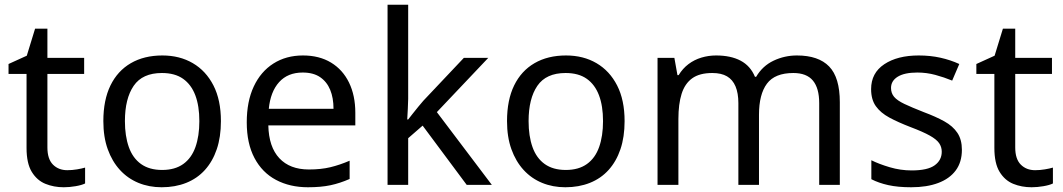

<svg xmlns="http://www.w3.org/2000/svg" viewBox="-20 -780 4484 810"><path d="M264 -62Q284 -62 305 -65.5Q326 -69 339 -73V-6Q325 1 299 5.5Q273 10 249 10Q207 10 171.5 -4.5Q136 -19 114 -55Q92 -91 92 -156V-468H16V-510L93 -545L128 -659H180V-536H335V-468H180V-158Q180 -109 203.5 -85.5Q227 -62 264 -62Z M912 -269Q912 -202 894.5 -150.5Q877 -99 844.5 -63Q812 -27 765.5 -8.5Q719 10 662 10Q609 10 564 -8.5Q519 -27 486 -63Q453 -99 434.5 -150.5Q416 -202 416 -269Q416 -358 446 -419.5Q476 -481 532 -513.5Q588 -546 665 -546Q738 -546 793.5 -513.5Q849 -481 880.5 -419.5Q912 -358 912 -269ZM507 -269Q507 -206 523.5 -159.5Q540 -113 575 -88Q610 -63 664 -63Q718 -63 753 -88Q788 -113 804.5 -159.5Q821 -206 821 -269Q821 -333 804 -378Q787 -423 752.5 -447.5Q718 -472 663 -472Q581 -472 544 -418Q507 -364 507 -269Z M1258 -546Q1327 -546 1376.5 -516Q1426 -486 1452.5 -431.5Q1479 -377 1479 -304V-251H1112Q1114 -160 1158.5 -112.5Q1203 -65 1283 -65Q1334 -65 1373.5 -74.5Q1413 -84 1455 -102V-25Q1414 -7 1374 1.5Q1334 10 1279 10Q1203 10 1144.5 -21Q1086 -52 1053.5 -113.5Q1021 -175 1021 -264Q1021 -352 1050.5 -415Q1080 -478 1133.5 -512Q1187 -546 1258 -546ZM1257 -474Q1194 -474 1157.5 -433.5Q1121 -393 1114 -321H1387Q1387 -367 1373 -401Q1359 -435 1330.5 -454.5Q1302 -474 1257 -474Z M1702 -363Q1702 -347 1700.5 -321Q1699 -295 1698 -276H1702Q1708 -284 1720 -299Q1732 -314 1744.5 -329.5Q1757 -345 1766 -355L1937 -536H2040L1823 -307L2055 0H1949L1763 -250L1702 -197V0H1615V-760H1702Z M2615 -269Q2615 -202 2597.5 -150.5Q2580 -99 2547.5 -63Q2515 -27 2468.5 -8.5Q2422 10 2365 10Q2312 10 2267 -8.5Q2222 -27 2189 -63Q2156 -99 2137.5 -150.5Q2119 -202 2119 -269Q2119 -358 2149 -419.5Q2179 -481 2235 -513.5Q2291 -546 2368 -546Q2441 -546 2496.5 -513.5Q2552 -481 2583.5 -419.5Q2615 -358 2615 -269ZM2210 -269Q2210 -206 2226.5 -159.5Q2243 -113 2278 -88Q2313 -63 2367 -63Q2421 -63 2456 -88Q2491 -113 2507.5 -159.5Q2524 -206 2524 -269Q2524 -333 2507 -378Q2490 -423 2455.5 -447.5Q2421 -472 2366 -472Q2284 -472 2247 -418Q2210 -364 2210 -269Z M3342 -546Q3433 -546 3478 -499.5Q3523 -453 3523 -349V0H3436V-345Q3436 -408 3409.5 -440Q3383 -472 3327 -472Q3249 -472 3215.5 -427Q3182 -382 3182 -296V0H3095V-345Q3095 -387 3083 -415.5Q3071 -444 3047 -458Q3023 -472 2985 -472Q2931 -472 2900 -449.5Q2869 -427 2855.5 -384Q2842 -341 2842 -278V0H2754V-536H2825L2838 -463H2843Q2860 -491 2884.5 -509.5Q2909 -528 2939 -537Q2969 -546 3001 -546Q3063 -546 3104.5 -524Q3146 -502 3165 -456H3170Q3197 -502 3243.5 -524Q3290 -546 3342 -546Z M4038 -148Q4038 -96 4012 -61Q3986 -26 3938 -8Q3890 10 3824 10Q3768 10 3727.5 1Q3687 -8 3656 -24V-104Q3688 -88 3733.5 -74.5Q3779 -61 3826 -61Q3893 -61 3923 -82.5Q3953 -104 3953 -140Q3953 -160 3942 -176Q3931 -192 3902.5 -208Q3874 -224 3821 -244Q3769 -264 3732 -284Q3695 -304 3675 -332Q3655 -360 3655 -404Q3655 -472 3710.5 -509Q3766 -546 3856 -546Q3905 -546 3947.5 -536.5Q3990 -527 4027 -510L3997 -440Q3963 -454 3926 -464Q3889 -474 3850 -474Q3796 -474 3767.5 -456.5Q3739 -439 3739 -409Q3739 -387 3752 -371.5Q3765 -356 3795.5 -341.5Q3826 -327 3877 -307Q3928 -288 3964 -268Q4000 -248 4019 -219.5Q4038 -191 4038 -148Z M4347 -62Q4367 -62 4388 -65.5Q4409 -69 4422 -73V-6Q4408 1 4382 5.5Q4356 10 4332 10Q4290 10 4254.5 -4.5Q4219 -19 4197 -55Q4175 -91 4175 -156V-468H4099V-510L4176 -545L4211 -659H4263V-536H4418V-468H4263V-158Q4263 -109 4286.5 -85.5Q4310 -62 4347 -62Z"/></svg>

Font: usinhala15
Style: Book
Weight: 400
Designer: Jelle Bosma - Monotype Design Team
Foundry: Monotype Imaging Inc.
Version: Version 2.003